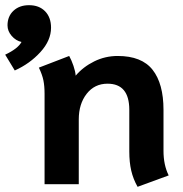

<svg xmlns="http://www.w3.org/2000/svg" viewBox="-115 -711 706 741"><path d="M384 -126V-287Q384 -388 300 -388Q250 -388 219.5 -349Q189 -310 189 -250V0H57V-349Q57 -379 52.5 -401Q48 -423 35 -450L152 -495Q161 -479 168.5 -457Q176 -435 177 -419Q206 -453 248.5 -474Q291 -495 339 -495Q432 -495 474 -441.5Q516 -388 516 -287V-129Q516 -74 536 -34L416 10Q399 -20 391.5 -52.5Q384 -85 384 -126ZM-95 -500Q-46 -523 -32 -549Q-54 -554 -70 -572.5Q-86 -591 -86 -613Q-86 -648 -63 -669.5Q-40 -691 -3 -691Q36 -691 59 -667.5Q82 -644 82 -604Q82 -555 41 -510Q0 -465 -58 -439Z"/></svg>

Font: Niramit
Style: Bold
Weight: 700
Designer: Katatrad Aksorn Co.,Ltd.
Foundry: Cadson Demak Co.,Ltd.
Version: Version 1.001; ttfautohint (v1.6)